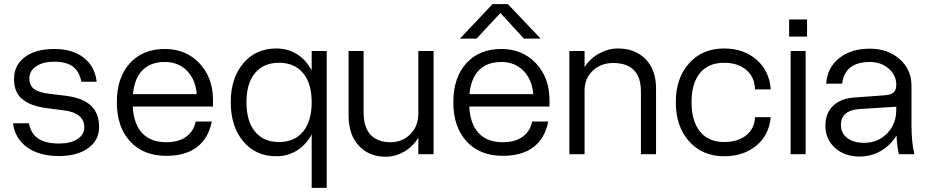

<svg xmlns="http://www.w3.org/2000/svg" viewBox="-20 -747 4489 930"><path d="M286.1 -212.9 206.1 -223.1Q126.5 -233.9 87.2 -267.3Q47.9 -300.8 47.9 -363.8Q47.9 -431.2 100.1 -470.5Q152.3 -509.8 243.2 -509.8Q331.1 -509.8 385.5 -467.5Q439.9 -425.3 448.2 -351.1H374Q364.7 -400.9 333 -424.6Q301.3 -448.2 243.2 -448.2Q188.5 -448.2 155.3 -426Q122.1 -403.8 122.1 -367.2Q122.1 -333 145 -315.9Q168 -298.8 216.8 -293L298.8 -283.2Q380.9 -272.5 420.4 -235.6Q460 -198.7 460 -130.9Q460 -67.4 407 -29.3Q354 8.8 266.1 8.8Q169.4 8.8 110.8 -33.9Q52.2 -76.7 43 -149.9H120.1Q129.4 -99.6 165.3 -75.7Q201.2 -51.8 267.1 -51.8Q321.3 -51.8 354.7 -73.2Q388.2 -94.7 388.2 -129.9Q388.2 -201.2 286.1 -212.9Z M545.9 -252Q545.9 -371.1 608.6 -440.4Q671.4 -509.8 778.8 -509.8Q880.9 -509.8 946.3 -440.2Q1011.7 -370.6 1011.7 -262.2V-231H623Q627.4 -146.5 668.7 -102.3Q710 -58.1 785.2 -58.1Q845.2 -58.1 881.8 -84.7Q918.5 -111.3 927.7 -158.2H1005.9Q989.7 -77.1 934.3 -34.7Q878.9 7.8 785.2 7.8Q674.8 7.8 610.4 -62Q545.9 -131.8 545.9 -252ZM778.8 -446.8Q710 -446.8 670.7 -407.5Q631.3 -368.2 624 -291H933.1Q927.2 -362.3 885.3 -404.5Q843.3 -446.8 778.8 -446.8Z M1562.5 -500V163.1H1489.7V-96.2Q1462.9 -45.9 1418.5 -18.1Q1374 9.8 1317.9 9.8Q1218.8 9.8 1158.2 -62.3Q1097.7 -134.3 1097.7 -252Q1097.7 -368.7 1158.4 -440.4Q1219.2 -512.2 1317.9 -512.2Q1374.5 -512.2 1418.7 -484.4Q1462.9 -456.5 1489.7 -405.8V-500ZM1173.8 -252Q1173.8 -160.2 1215.1 -109.6Q1256.3 -59.1 1331.5 -59.1Q1406.7 -59.1 1448.2 -109.9Q1489.7 -160.6 1489.7 -252Q1489.7 -342.8 1448.2 -392.8Q1406.7 -442.9 1331.5 -442.9Q1256.3 -442.9 1215.1 -392.8Q1173.8 -342.8 1173.8 -252Z M1741.2 -203.1Q1741.2 -129.4 1775.4 -93.8Q1809.6 -58.1 1871.1 -58.1Q1929.2 -58.1 1967.8 -97.2Q2006.3 -136.2 2006.3 -196.8V-500H2080.1V0H2006.3V-80.1Q1980 -36.6 1937.3 -12.2Q1894.5 12.2 1849.1 12.2Q1768.1 12.2 1718.3 -40.8Q1668.5 -93.8 1668.5 -188V-500H1741.2Z M2365.7 -727.1H2439.9L2598.6 -560.1H2517.6L2403.8 -684.1L2288.6 -560.1H2208ZM2175.8 -252Q2175.8 -371.1 2238.5 -440.4Q2301.3 -509.8 2408.7 -509.8Q2510.7 -509.8 2576.2 -440.2Q2641.6 -370.6 2641.6 -262.2V-231H2252.9Q2257.3 -146.5 2298.6 -102.3Q2339.8 -58.1 2415 -58.1Q2475.1 -58.1 2511.7 -84.7Q2548.3 -111.3 2557.6 -158.2H2635.7Q2619.6 -77.1 2564.2 -34.7Q2508.8 7.8 2415 7.8Q2304.7 7.8 2240.2 -62Q2175.8 -131.8 2175.8 -252ZM2408.7 -446.8Q2339.8 -446.8 2300.5 -407.5Q2261.2 -368.2 2253.9 -291H2563Q2557.1 -362.3 2515.1 -404.5Q2473.1 -446.8 2408.7 -446.8Z M3084.5 -303.2Q3084.5 -374 3049.6 -408Q3014.6 -441.9 2950.7 -441.9Q2890.6 -441.9 2851.1 -404.5Q2811.5 -367.2 2811.5 -309.1V0H2737.8V-500H2811.5V-421.9Q2837.9 -463.9 2882.3 -488Q2926.8 -512.2 2972.7 -512.2Q3055.7 -512.2 3106.7 -460.9Q3157.7 -409.7 3157.7 -317.9V0H3084.5Z M3253.4 -252Q3253.4 -368.7 3317.9 -440.4Q3382.3 -512.2 3487.3 -512.2Q3582 -512.2 3644.5 -457.8Q3707 -403.3 3713.4 -314H3637.2Q3635.3 -374 3594.5 -408.4Q3553.7 -442.9 3487.3 -442.9Q3411.6 -442.9 3370.6 -393.3Q3329.6 -343.8 3329.6 -252Q3329.6 -160.2 3370.8 -109.6Q3412.1 -59.1 3487.3 -59.1Q3553.2 -59.1 3593.8 -91.1Q3634.3 -123 3637.2 -179.2H3713.4Q3705.1 -92.3 3643.3 -41.3Q3581.5 9.8 3487.3 9.8Q3382.3 9.8 3317.9 -62.3Q3253.4 -134.3 3253.4 -252Z M3802.2 -652.8H3889.2V-569.8H3802.2ZM3809.6 -500H3882.3V0H3809.6Z M4395 -143.1Q4395 -55.2 4409.2 0H4334Q4325.7 -33.2 4322.3 -90.8Q4293.9 -43.5 4247.1 -16.1Q4200.2 11.2 4143.1 11.2Q4070.8 11.2 4024.4 -30.8Q3978 -72.8 3978 -138.2Q3978 -199.2 4016.1 -235.4Q4054.2 -271.5 4122.1 -274.9L4262.2 -285.2Q4294.4 -287.1 4307.9 -298.6Q4321.3 -310.1 4321.3 -335V-336.9Q4321.3 -383.3 4284.2 -415Q4247.1 -446.8 4193.8 -446.8Q4072.3 -446.8 4059.1 -341.8H3981.9Q3986.8 -418.9 4044.4 -465.1Q4102.1 -511.2 4192.9 -511.2Q4280.8 -511.2 4337.9 -460.4Q4395 -409.7 4395 -332ZM4053.2 -142.1Q4053.2 -102.1 4083.7 -78.6Q4114.3 -55.2 4165 -55.2Q4232.4 -55.2 4276.9 -100.6Q4321.3 -146 4321.3 -214.8V-230L4147 -219.2Q4053.2 -213.4 4053.2 -142.1Z"/></svg>

Font: Overused Grotesk
Style: Regular
Weight: 400
Version: Version 0.002